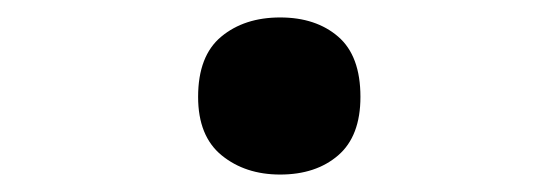

<svg xmlns="http://www.w3.org/2000/svg" viewBox="-20 -191 640 220"><path d="M393 -80Q393 -127 367.5 -149Q342 -171 301 -171Q260 -171 233.5 -149Q207 -127 207 -80Q207 -35 234 -13Q261 9 301 9Q342 9 367.5 -13Q393 -35 393 -80Z"/></svg>

Font: Noto Sans Mono UI ExtraBold
Style: Regular
Weight: 800
Designer: Monotype Design team
Foundry: Monotype Imaging Inc.
Version: 1.000